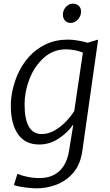

<svg xmlns="http://www.w3.org/2000/svg" viewBox="-20 -780 601 1047"><path d="M181 247Q159.5 247 134.2 244.2Q109 241.5 87.5 237.5Q66 233.5 56 229L75 168Q97 177.5 129.2 184.2Q161.5 191 195 191Q262 191 303 153.5Q344 116 356 45L380 -102Q349.5 -57 300 -24.5Q250.5 8 194 8Q117 8 78 -48.5Q39 -105 39 -203Q39 -284 74 -369Q97.5 -425 136.8 -469Q176 -513 229.8 -538.5Q283.5 -564 351 -564Q375 -564 404.5 -559Q434 -554 458 -547L515 -564L429 43Q418.5 116 380 162Q340.5 207 287.8 227Q235 247 181 247ZM207 -49Q242.5 -49 276.2 -67.8Q310 -86.5 338 -115.5Q366 -144.5 385 -175L432 -493Q412 -501.5 387.8 -506.2Q363.5 -511 340 -511Q269.5 -511 218 -464Q166.5 -417 140.2 -348Q114 -279 114 -212Q114 -49 207 -49ZM365 -655Q347 -655 335 -667.5Q323 -680 323 -700Q323 -724 339.2 -742Q355.5 -760 377 -760Q397.5 -760 409.8 -748Q422 -736 422 -717Q422 -692.5 404.8 -673.8Q387.5 -655 365 -655Z"/></svg>

Font: Merriweather Sans Light
Style: Italic
Weight: 300
Italic angle: -7.5°
Designer: Eben Sorkin
Foundry: Eben Sorkin
Version: Version 2.001; ttfautohint (v1.8.3)